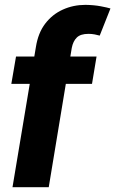

<svg xmlns="http://www.w3.org/2000/svg" viewBox="-20 -782 481 802"><path d="M383.3 -545.9 364.3 -431.6H27.3L46.9 -545.9ZM32.2 0 129.9 -585.4Q139.2 -644.5 168.9 -683.3Q198.7 -722.2 242.4 -741.9Q286.1 -761.7 336.9 -761.7Q372.1 -761.2 400.4 -755.9Q428.7 -750.5 441.4 -746.6L396.5 -633.3Q388.2 -635.7 375.7 -638.2Q363.3 -640.6 349.6 -640.6Q316.4 -640.6 300.8 -625.2Q285.2 -609.9 279.8 -582L183.6 0Z"/></svg>

Font: Inter Tight
Style: Bold Italic
Weight: 700
Italic angle: -9.39999°
Designer: Rasmus Andersson
Foundry: rsms
Version: Version 3.004